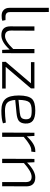

<svg xmlns="http://www.w3.org/2000/svg" viewBox="1044 -1784 752 2881"><g transform="rotate(90 1420.5 -344.0)"><path d="M162 -119Q160 -50 230 -50H282L292 -2Q269 8 214 8Q161 8 130 -23Q98 -54 98 -110V-700H161Z M778 0H729L724 -113Q613 12 510 12Q376 12 376 -122L377 -484H441L439 -136Q438 -43 522 -43Q598 -43 716 -166V-484H779Z M984 -53H1309V0H909L908 -53L1231 -432H913V-484H1307V-432Z M1831 -12Q1765 12 1639 12Q1517 12 1464 -51Q1413 -111 1413 -251Q1414 -395 1465 -448Q1513 -497 1639 -497Q1744 -497 1791 -461Q1839 -424 1834 -344Q1830 -279 1794 -250Q1759 -223 1676 -215L1480 -196Q1486 -106 1526 -72Q1561 -42 1644 -42Q1715 -42 1820 -55ZM1669 -264Q1724 -270 1745 -287Q1767 -305 1770 -349Q1774 -408 1739 -428Q1713 -443 1641 -443Q1548 -443 1516 -408Q1481 -369 1479 -249V-245Z M2255 -437H2232Q2164 -437 2034 -323V0H1970L1972 -484H2020L2027 -370Q2142 -497 2240 -497H2263Z M2420 -374Q2543 -497 2643 -497Q2776 -497 2777 -362L2775 0H2712L2713 -349Q2713 -400 2694 -421Q2675 -442 2633 -442Q2556 -442 2427 -326V0H2363L2365 -484H2415Z"/></g></svg>

Font: Taylor Sans Light
Style: Regular
Weight: 300
Italic angle: -8°
Designer: Natanael Gama
Version: Version 1.001 September 8, 2015